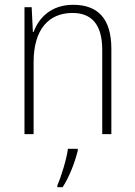

<svg xmlns="http://www.w3.org/2000/svg" viewBox="-20 -559 562 800"><path d="M285 -539C193 -539 142 -485 120 -426H117L112 -529H82V0H120V-300C120 -438 184 -505 282 -505C361 -505 406 -458 406 -351V0H444V-356C444 -482 387 -539 285 -539ZM304 69V61H263C258 103 234 180 219 213V221H241C270 176 292 117 304 69Z"/></svg>

Font: Noto Sans Lao SemiCondensed ExtraLight
Style: Regular
Weight: 200
Width: 4
Designer: Monotype Design Team
Foundry: Monotype Imaging Inc.
Version: Version 2.003